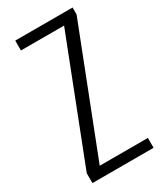

<svg xmlns="http://www.w3.org/2000/svg" viewBox="-203 -885 812 960"><g transform="rotate(-30 203.5 -405.0)"><path d="M34 0V-57L305 -753H56V-810H387V-770L109 -57H387V0Z"/></g></svg>

Font: Oswald Light
Style: Regular
Weight: 300
Designer: Vernon Adams
Foundry: Vernon Adams
Version: Version 4.103;gftools[0.9.33.dev8+g029e19f]